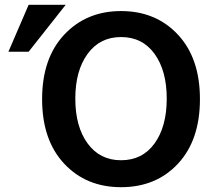

<svg xmlns="http://www.w3.org/2000/svg" viewBox="-20 -758 900 798"><path d="M483 20Q338 20 246.5 -78Q155 -176 155 -346Q155 -516 247 -614Q339 -712 483 -712Q628 -712 719.5 -614Q811 -516 811 -346Q811 -176 720 -78Q629 20 483 20ZM483 -604Q395 -604 344 -534Q293 -464 293 -348Q293 -232 344 -162Q395 -92 483 -92Q572 -92 622.5 -162Q673 -232 673 -348Q673 -464 622.5 -534Q572 -604 483 -604ZM99 -543H15L99 -738H253Z"/></svg>

Font: Repo
Style: DemiBold
Weight: 600
Designer: Stefan Peev
Foundry: Context Ltd
Version: Version 001.000